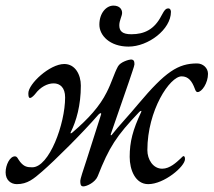

<svg xmlns="http://www.w3.org/2000/svg" viewBox="-41 -642 761 684"><path d="M417 -476C487 -476 568 -537 568 -600C568 -604 566 -612 559 -612C551 -612 546 -609 534 -586C509 -537 473 -520 427 -520C395 -520 384 -531 384 -552C384 -569 394 -585 394 -596C394 -609 385 -622 363 -622C338 -622 313 -596 313 -554C313 -516 350 -476 417 -476ZM256 22C268 22 298 8 307 -14C348 -118 373 -157 455 -243C458 -246 460 -247 462 -247C463 -247 463 -246 462 -243C432 -179 421 -137 421 -83C421 -37 441 14 487 14C544 14 618 -49 618 -75C618 -81 617 -86 612 -86C611 -86 607 -82 602 -77C588 -64 564 -41 537 -41C504 -41 484 -74 484 -107C484 -249 564 -370 606 -370C630 -370 643 -353 653 -326C655 -321 657 -314 663 -314C678 -314 700 -346 700 -379C700 -400 682 -416 661 -416C593 -416 548 -386 452 -272C420 -233 380 -191 360 -165C358 -162 356 -160 355 -160C353 -160 353 -162 354 -165L418 -350C426 -375 438 -407 438 -413C438 -425 435 -430 425 -430C420 -430 388 -422 379 -405C365 -379 357 -348 339 -313C314 -263 274 -219 218 -171C215 -168 213 -167 211 -167C210 -167 210 -168 211 -171C231 -211 247 -267 247 -337C247 -376 227 -414 188 -414C136 -414 60 -343 60 -310C60 -300 61 -293 66 -293C72 -293 82 -304 85 -308C103 -332 128 -345 150 -345C173 -345 191 -330 191 -295C191 -200 134 -46 74 -46C56 -46 45 -48 31 -65C22 -76 21 -85 12 -85C-6 -85 -21 -54 -21 -28C-21 0 -2 14 19 14C57 14 79 -5 109 -31C154 -70 252 -167 310 -234C313 -237 316 -239 318 -239C319 -239 320 -237 319 -234L268 -74C255 -35 245 -4 245 2C245 14 246 22 256 22Z"/></svg>

Font: EB Garamond
Style: Italic
Weight: 400
Italic angle: -17.2°
Designer: Georg Duffner and Octavio Pardo
Foundry: Georg Duffner
Version: Version 1.000;PS 001.000;hotconv 1.0.88;makeotf.lib2.5.64775